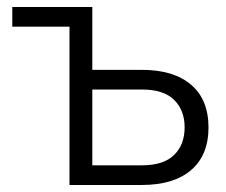

<svg xmlns="http://www.w3.org/2000/svg" viewBox="-20 -527 644 547"><path d="M178 0V-507H243V-328H384Q475 -328 524.5 -285.5Q574 -243 574 -164Q574 -85 524.5 -42.5Q475 0 384 0ZM243 -56H384Q446 -56 476 -85.5Q506 -115 506 -164Q506 -213 476 -242.5Q446 -272 384 -272H243ZM15 -451V-507H241V-451Z"/></svg>

Font: TikTok Sans Light
Style: Regular
Weight: 300
Version: Version 4.000